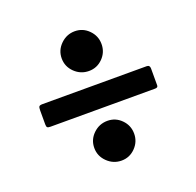

<svg xmlns="http://www.w3.org/2000/svg" viewBox="-100 -765 760 745"><g transform="rotate(-20 280.0 -393.0)"><path d="M197.5 -577.5Q197.5 -611 222.2 -635.2Q247 -659.5 281 -659.5Q314.5 -659.5 338.2 -635.2Q362 -611 362 -577.5Q362 -543.5 338.2 -519.5Q314.5 -495.5 281 -495.5Q247 -495.5 222.2 -519.5Q197.5 -543.5 197.5 -577.5ZM67.5 -436.5H497Q510 -436.5 510 -422.5V-352.5Q510 -343.5 498 -343.5H66Q56.5 -343.5 53.2 -346.5Q50 -349.5 50 -358.5V-416.5Q50 -428.5 52.8 -432.5Q55.5 -436.5 67.5 -436.5ZM197.5 -207.5Q197.5 -241.5 222.2 -265.5Q247 -289.5 281 -289.5Q314.5 -289.5 338.2 -265.5Q362 -241.5 362 -207.5Q362 -174 338.2 -149.8Q314.5 -125.5 281 -125.5Q247 -125.5 222.2 -149.8Q197.5 -174 197.5 -207.5Z"/></g></svg>

Font: Besley* Narrow Heavy
Style: Regular
Weight: 800
Width: 4
Designer: Owen Earl
Foundry: indestructible type*
Version: Version 3.000; ttfautohint (v1.8.3)